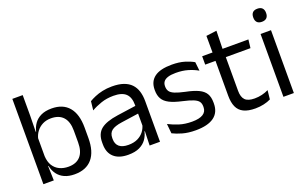

<svg xmlns="http://www.w3.org/2000/svg" viewBox="-79 -1031 2237 1401"><g transform="rotate(-20 1039.5 -330.0)"><path d="M306.5 10.5Q261.5 10.5 228.2 -4.5Q195 -19.5 174.5 -47.5Q154 -75.5 147 -112.5H120L144.5 -188.5Q147 -144.5 165.2 -115.2Q183.5 -86 214 -71.5Q244.5 -57 283 -57Q344 -57 376.2 -93Q408.5 -129 408.5 -200V-291.5Q408.5 -361 376 -397Q343.5 -433 281.5 -433Q244.5 -433 216 -418.5Q187.5 -404 168.8 -379Q150 -354 143 -322L124.5 -378.5H147.5Q155 -412 174.2 -439.2Q193.5 -466.5 227 -482.8Q260.5 -499 310 -499Q398 -499 444 -444.2Q490 -389.5 490 -285.5V-204.5Q490 -99.5 443.2 -44.5Q396.5 10.5 306.5 10.5ZM66 0V-662.5H146.5V-503.5L144 -363.5L144.5 -348V-144L143.5 -118L147 0Z M891 0 894.5 -118.5 891.5 -131V-286.5L892 -315Q892 -374.5 861.8 -403Q831.5 -431.5 766 -431.5Q713.5 -431.5 669.8 -416.5Q626 -401.5 592 -381.5L599.5 -450.5Q618.5 -462 644.8 -473.2Q671 -484.5 704.8 -492Q738.5 -499.5 779 -499.5Q831.5 -499.5 868.2 -486.8Q905 -474 927.8 -450Q950.5 -426 961 -392Q971.5 -358 971.5 -316V0ZM723 10.5Q650.5 10.5 611.8 -24.8Q573 -60 573 -125.5V-140Q573 -207.5 614.8 -240.8Q656.5 -274 747.5 -287L902 -309L906.5 -250L757.5 -228.5Q701.5 -220.5 677.5 -201.2Q653.5 -182 653.5 -144.5V-136.5Q653.5 -98 677.2 -77.5Q701 -57 748.5 -57Q790.5 -57 820.5 -71.5Q850.5 -86 869 -110.5Q887.5 -135 894 -165L906.5 -110H891Q884 -78 864.8 -50.5Q845.5 -23 811 -6.2Q776.5 10.5 723 10.5Z M1247 11Q1188 11 1144 -1.8Q1100 -14.5 1071 -29.5L1063.5 -104.5Q1100 -85.5 1143.8 -71.5Q1187.5 -57.5 1243 -57.5Q1299.5 -57.5 1328 -75.5Q1356.5 -93.5 1356.5 -129V-134.5Q1356.5 -157.5 1345.8 -172.5Q1335 -187.5 1307 -199Q1279 -210.5 1227.5 -222Q1166 -235.5 1130.5 -253.8Q1095 -272 1079.8 -299Q1064.5 -326 1064.5 -365V-369.5Q1064.5 -433.5 1109 -466.5Q1153.5 -499.5 1243 -499.5Q1300.5 -499.5 1342.8 -486.5Q1385 -473.5 1412 -457.5L1419.5 -389Q1387 -408 1345 -420.5Q1303 -433 1250.5 -433Q1212.5 -433 1189 -425.2Q1165.5 -417.5 1155 -403.2Q1144.5 -389 1144.5 -369V-365Q1144.5 -343 1155 -327.8Q1165.5 -312.5 1192.8 -301.2Q1220 -290 1268.5 -279.5Q1331 -267 1367.8 -249.5Q1404.5 -232 1420.5 -205.2Q1436.5 -178.5 1436.5 -136.5V-128Q1436.5 -59 1388.5 -24Q1340.5 11 1247 11Z M1710.5 10Q1654 10 1619.5 -7Q1585 -24 1569.5 -58.5Q1554 -93 1554 -144.5V-452.5H1634V-154Q1634 -106 1656 -83.2Q1678 -60.5 1730 -60.5Q1759.5 -60.5 1786.8 -67Q1814 -73.5 1838 -85.5L1830.5 -16Q1807 -4 1775.5 3Q1744 10 1710.5 10ZM1474 -416V-481H1833L1825.5 -416ZM1554.5 -473 1554 -610 1635.5 -620.5 1632 -473Z M1930 0V-488H2011V0ZM1970.5 -568Q1945.5 -568 1933.2 -581.2Q1921 -594.5 1921 -617.5V-620Q1921 -643.5 1933.2 -656.5Q1945.5 -669.5 1970.5 -669.5Q1995.5 -669.5 2008 -656.5Q2020.5 -643.5 2020.5 -620V-617.5Q2020.5 -594 2008 -581Q1995.5 -568 1970.5 -568Z"/></g></svg>

Font: Anek Tamil Medium
Style: Regular
Weight: 400
Version: Version 1.003